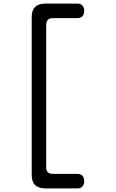

<svg xmlns="http://www.w3.org/2000/svg" viewBox="-20 -880 640 1060"><path d="M230 160Q192 160 173.5 141.5Q155 123 155 85V-785Q155 -823 173.5 -841.5Q192 -860 230 -860H409Q426 -860 435.5 -849Q445 -838 445 -820Q445 -802 435.5 -791Q426 -780 409 -780H272Q253 -780 244 -770Q235 -760 235 -742V43Q235 62 244 71Q253 80 272 80H409Q426 80 435.5 91Q445 102 445 120Q445 138 435.5 149Q426 160 409 160Z"/></svg>

Font: Maple Mono Light
Style: Regular
Weight: 300
Monospace: yes
Designer: subframe7536
Version: Version 7.000